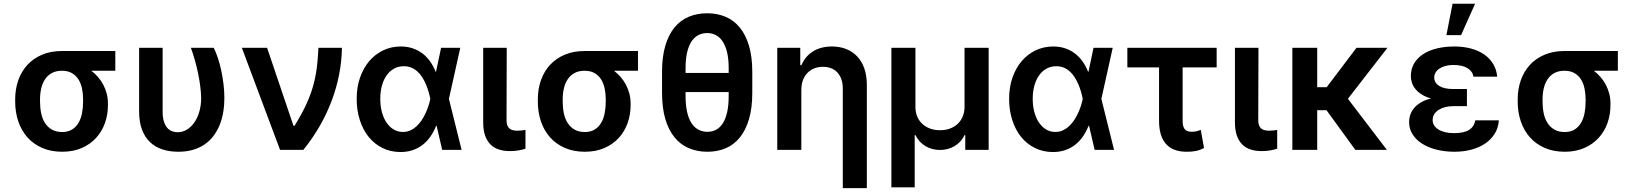

<svg xmlns="http://www.w3.org/2000/svg" viewBox="-20 -801 8726 1026"><path d="M61.1 -269.9Q61.1 -324.9 77.8 -372.3Q94.5 -419.7 126.4 -454.4Q158.4 -489 204.9 -508.7Q251.4 -528.4 311.1 -528.4H596.2V-422.9H468Q487.6 -408 503.9 -389.2Q520.2 -370.4 532 -348Q543.7 -325.6 550.2 -300.6Q556.8 -275.6 556.8 -248.6V-238.6Q556.8 -187.9 540.5 -142.6Q524.1 -97.3 492.9 -63.4Q461.6 -29.5 416.2 -9.8Q370.7 9.9 312.5 9.9Q252.5 9.9 205.6 -10.5Q158.7 -30.9 126.6 -66.9Q94.5 -103 77.8 -152.2Q61.1 -201.3 61.1 -258.5ZM193.9 -258.5Q193.9 -225.1 200.1 -195.5Q206.3 -165.8 220.5 -143.6Q234.7 -121.4 257.3 -108.5Q279.8 -95.5 312.5 -95.5Q343 -95.5 364.3 -108.5Q385.7 -121.4 399 -143.6Q412.3 -165.8 418.1 -195.5Q424 -225.1 424 -258.5V-269.9Q424 -300.8 418.1 -328.5Q412.3 -356.2 398.8 -377.3Q385.3 -398.4 363.6 -410.7Q342 -422.9 311.1 -422.9Q279.5 -422.9 257.1 -410.7Q234.7 -398.4 220.7 -377.3Q206.7 -356.2 200.3 -328.5Q193.9 -300.8 193.9 -269.9Z M849.1 -545.5V-204.5Q849.1 -173.7 855.6 -152.5Q862.2 -131.4 873.2 -118.4Q884.2 -105.5 898.6 -100Q913 -94.5 928.6 -94.5Q957.4 -94.5 980.8 -109.6Q1004.3 -124.6 1020.8 -149.9Q1037.3 -175.1 1046.2 -208.1Q1055 -241.1 1055 -277Q1054.3 -308.9 1049.7 -343.4Q1045.1 -377.8 1037.8 -412.6Q1030.5 -447.4 1020.8 -481.4Q1011 -515.3 1000 -545.5H1122.2Q1133.5 -523.1 1143.8 -492.5Q1154.1 -462 1161.8 -426.7Q1169.4 -391.3 1174.2 -353.2Q1179 -315 1179 -277Q1179 -237.9 1172.8 -201.3Q1166.5 -164.8 1153.6 -132.8Q1140.6 -100.9 1120.7 -74.6Q1100.9 -48.3 1073.5 -29.5Q1046.2 -10.7 1011 -0.4Q975.9 9.9 932.5 9.9Q885.7 9.9 847.1 -2.8Q808.6 -15.6 781.1 -42.1Q753.6 -68.5 738.5 -109.2Q723.4 -149.9 723.4 -206V-545.5Z M1272.4 -545.5H1407.3L1548.3 -128.6H1554Q1578.5 -168.3 1597.1 -203.8Q1615.8 -239.3 1629.4 -272.7Q1643.1 -306.1 1652.3 -338.2Q1661.6 -370.4 1667.4 -403.4Q1673.3 -436.4 1676.5 -471.6Q1679.7 -506.7 1681.5 -545.5H1807.2Q1806.1 -474.8 1792.4 -403.8Q1778.8 -332.7 1752.8 -263.7Q1726.9 -194.6 1688.9 -128.2Q1650.9 -61.8 1600.9 0H1476.6Z M2118.3 11.4Q2066.8 11 2024 -10.1Q1981.2 -31.2 1950.6 -68.7Q1920.1 -106.2 1903.1 -158.4Q1886 -210.6 1886 -272.7Q1886 -334.9 1903.9 -386.4Q1921.9 -437.9 1953.5 -474.8Q1985.1 -511.7 2028.1 -532.1Q2071 -552.6 2121.4 -552.6Q2156.2 -552.6 2185.2 -542.8Q2214.1 -533 2237.4 -515.4Q2260.7 -497.9 2278.2 -473Q2295.8 -448.2 2307.9 -417.6H2310L2337 -545.5H2439.6L2378.9 -272.7L2446.7 0H2343L2313.2 -128.6H2310.4Q2298.7 -98.4 2281.1 -72.6Q2263.5 -46.9 2239.7 -28.1Q2215.9 -9.2 2185.7 1.2Q2155.5 11.7 2118.3 11.4ZM2279.1 -274.1Q2275.6 -291.9 2269.9 -311.6Q2264.2 -331.3 2256 -350.5Q2247.9 -369.7 2236.9 -387.3Q2225.9 -404.8 2211.5 -418.1Q2197.1 -431.5 2178.8 -439.3Q2160.5 -447.1 2138.1 -447.1Q2109.4 -447.1 2085.9 -434.3Q2062.5 -421.5 2046.2 -398.4Q2029.8 -375.4 2021 -343.4Q2012.1 -311.4 2012.1 -273.1Q2012.1 -234.7 2020.8 -202.2Q2029.5 -169.7 2045.5 -146.1Q2061.4 -122.5 2083.6 -109.2Q2105.8 -95.9 2132.8 -95.9Q2154.5 -95.9 2172.6 -104Q2190.7 -112.2 2205.6 -125.9Q2220.5 -139.6 2232.6 -157.5Q2244.7 -175.4 2253.7 -195Q2262.8 -214.5 2269.2 -234.2Q2275.6 -253.9 2279.1 -271.3L2279.5 -272.7Z M2687.9 -545.5 2686.8 -158.7Q2686.8 -141.7 2691.2 -130.7Q2695.7 -119.7 2703.5 -113.5Q2711.3 -107.2 2722.1 -104.9Q2733 -102.6 2745.7 -102.6Q2758.9 -102.6 2769.9 -104Q2780.9 -105.5 2788 -106.9V-6.4Q2772 -1.1 2751.1 2.7Q2730.1 6.4 2704.5 6.4Q2672.6 6.4 2646.3 -2Q2620 -10.3 2601.4 -28.8Q2582.7 -47.2 2572.4 -76.3Q2562.1 -105.5 2562.1 -147V-545.5Z M2854 -269.9Q2854 -324.9 2870.7 -372.3Q2887.4 -419.7 2919.4 -454.4Q2951.3 -489 2997.9 -508.7Q3044.4 -528.4 3104 -528.4H3389.2V-422.9H3261Q3280.5 -408 3296.9 -389.2Q3313.2 -370.4 3324.9 -348Q3336.6 -325.6 3343.2 -300.6Q3349.8 -275.6 3349.8 -248.6V-238.6Q3349.8 -187.9 3333.5 -142.6Q3317.1 -97.3 3285.9 -63.4Q3254.6 -29.5 3209.2 -9.8Q3163.7 9.9 3105.5 9.9Q3045.5 9.9 2998.6 -10.5Q2951.7 -30.9 2919.6 -66.9Q2887.4 -103 2870.7 -152.2Q2854 -201.3 2854 -258.5ZM2986.9 -258.5Q2986.9 -225.1 2993.1 -195.5Q2999.3 -165.8 3013.5 -143.6Q3027.7 -121.4 3050.2 -108.5Q3072.8 -95.5 3105.5 -95.5Q3136 -95.5 3157.3 -108.5Q3178.6 -121.4 3191.9 -143.6Q3205.3 -165.8 3211.1 -195.5Q3217 -225.1 3217 -258.5V-269.9Q3217 -300.8 3211.1 -328.5Q3205.3 -356.2 3191.8 -377.3Q3178.3 -398.4 3156.6 -410.7Q3134.9 -422.9 3104 -422.9Q3072.4 -422.9 3050.1 -410.7Q3027.7 -398.4 3013.7 -377.3Q2999.6 -356.2 2993.3 -328.5Q2986.9 -300.8 2986.9 -269.9Z M4000 -305Q4000 -224.1 3982.6 -164.8Q3965.2 -105.5 3933.8 -66.6Q3902.3 -27.7 3858.3 -8.9Q3814.3 9.9 3760.3 9.9Q3706 9.9 3661.4 -8.9Q3616.8 -27.7 3584.9 -66.6Q3552.9 -105.5 3535.3 -164.8Q3517.8 -224.1 3517.8 -305V-417.3Q3517.8 -497.5 3535.2 -556.5Q3552.6 -615.4 3584.2 -653.9Q3615.8 -692.5 3660.3 -711.3Q3704.9 -730.1 3758.9 -730.1Q3812.9 -730.1 3857.2 -711.3Q3901.6 -692.5 3933.2 -653.9Q3964.8 -615.4 3982.4 -556.5Q4000 -497.5 4000 -417.3ZM3873.9 -411.2V-436.8Q3873.9 -485.1 3865.6 -520.4Q3857.2 -555.8 3842.2 -578.8Q3827.1 -601.9 3805.9 -613.1Q3784.8 -624.3 3758.9 -624.3Q3731.9 -624.3 3710.4 -612.6Q3688.9 -600.9 3674 -577.4Q3659.1 -554 3651.3 -518.8Q3643.5 -483.7 3643.5 -436.8V-411.2ZM3873.9 -308.9H3643.5V-287.3Q3643.5 -239.7 3651.5 -203.8Q3659.4 -168 3674.5 -144.2Q3689.6 -120.4 3711.5 -108.5Q3733.3 -96.6 3760.3 -96.6Q3785.9 -96.6 3806.8 -107.8Q3827.8 -119 3842.7 -142.4Q3857.6 -165.8 3865.8 -201.9Q3873.9 -237.9 3873.9 -287.3Z M4262.1 0H4133.5V-545.5H4256.4V-452.8H4262.8Q4272.4 -475.9 4287.5 -494.1Q4302.6 -512.4 4323.2 -525.6Q4343.8 -538.7 4369.3 -545.6Q4394.9 -552.6 4425.4 -552.6Q4467.7 -552.6 4502.1 -538.9Q4536.6 -525.2 4561.1 -499.1Q4585.6 -473 4598.9 -434.7Q4612.2 -396.3 4612.2 -347.3V204.5H4483.7V-327.4Q4483.7 -354.8 4476.4 -376.2Q4469.1 -397.7 4455.6 -412.8Q4442.1 -427.9 4422.4 -435.9Q4402.7 -443.9 4377.5 -443.9Q4352.3 -443.9 4331.1 -435.5Q4310 -427.2 4294.6 -411.2Q4279.1 -395.2 4270.6 -372.2Q4262.1 -349.1 4262.1 -319.6Z M4743.3 -545.5H4871.8V-229.4Q4871.8 -201.7 4881.2 -178.8Q4890.6 -155.9 4908 -139.6Q4925.4 -123.2 4949.6 -114.2Q4973.7 -105.1 5003.2 -105.1Q5032.7 -105.1 5056.8 -114.2Q5081 -123.2 5098.2 -139.7Q5115.4 -156.2 5124.8 -179.2Q5134.2 -202.1 5134.2 -229.4V-545.5H5263.1V0H5138.1V-78.8H5133.9Q5125 -59.7 5111.3 -44.9Q5097.7 -30.2 5080.6 -20.1Q5063.6 -9.9 5044 -4.8Q5024.5 0.4 5003.2 0.4Q4981.9 0.4 4962.2 -4.8Q4942.5 -9.9 4925.6 -20.1Q4908.7 -30.2 4895.1 -44.9Q4881.4 -59.7 4872.2 -78.8H4867.9V199.9H4743.3Z M5604.8 11.4Q5553.3 11 5510.5 -10.1Q5467.7 -31.2 5437.1 -68.7Q5406.6 -106.2 5389.6 -158.4Q5372.5 -210.6 5372.5 -272.7Q5372.5 -334.9 5390.4 -386.4Q5408.4 -437.9 5440 -474.8Q5471.6 -511.7 5514.6 -532.1Q5557.5 -552.6 5608 -552.6Q5642.8 -552.6 5671.7 -542.8Q5700.6 -533 5723.9 -515.4Q5747.2 -497.9 5764.7 -473Q5782.3 -448.2 5794.4 -417.6H5796.5L5823.5 -545.5H5926.1L5865.4 -272.7L5933.2 0H5829.5L5799.7 -128.6H5796.9Q5785.2 -98.4 5767.6 -72.6Q5750 -46.9 5726.2 -28.1Q5702.4 -9.2 5672.2 1.2Q5642 11.7 5604.8 11.4ZM5765.6 -274.1Q5762.1 -291.9 5756.4 -311.6Q5750.7 -331.3 5742.5 -350.5Q5734.4 -369.7 5723.4 -387.3Q5712.4 -404.8 5698 -418.1Q5683.6 -431.5 5665.3 -439.3Q5647 -447.1 5624.6 -447.1Q5595.9 -447.1 5572.4 -434.3Q5549 -421.5 5532.7 -398.4Q5516.3 -375.4 5507.5 -343.4Q5498.6 -311.4 5498.6 -273.1Q5498.6 -234.7 5507.3 -202.2Q5516 -169.7 5532 -146.1Q5547.9 -122.5 5570.1 -109.2Q5592.3 -95.9 5619.3 -95.9Q5641 -95.9 5659.1 -104Q5677.2 -112.2 5692.1 -125.9Q5707 -139.6 5719.1 -157.5Q5731.2 -175.4 5740.2 -195Q5749.3 -214.5 5755.7 -234.2Q5762.1 -253.9 5765.6 -271.3L5766 -272.7Z M6481.5 -440.7H6299.7V-154.1Q6299.7 -135.7 6303.6 -124.5Q6307.5 -113.3 6314.3 -107.1Q6321 -100.9 6330.1 -98.9Q6339.1 -96.9 6349.1 -96.9Q6364.7 -96.9 6375.4 -100Q6386 -103 6396.7 -106.9L6414.1 -9.9Q6402.3 -3.9 6391.3 0Q6380.3 3.9 6369.1 6Q6358 8.2 6346.1 9.1Q6334.2 9.9 6320.7 9.9Q6285.5 9.9 6258.2 0Q6230.8 -9.9 6212 -30.4Q6193.2 -50.8 6183.4 -82Q6173.7 -113.3 6173.7 -156.2V-440.7H6004.3V-545.5H6481.5Z M6704.9 -545.5 6703.8 -158.7Q6703.8 -141.7 6708.3 -130.7Q6712.7 -119.7 6720.5 -113.5Q6728.3 -107.2 6739.2 -104.9Q6750 -102.6 6762.8 -102.6Q6775.9 -102.6 6786.9 -104Q6797.9 -105.5 6805 -106.9V-6.4Q6789.1 -1.1 6768.1 2.7Q6747.2 6.4 6721.6 6.4Q6689.6 6.4 6663.4 -2Q6637.1 -10.3 6618.4 -28.8Q6599.8 -47.2 6589.5 -76.3Q6579.2 -105.5 6579.2 -147V-545.5Z M7018.8 -335.2H7069.6L7228.7 -545.5H7394.2L7182.9 -273.1L7391.3 0H7222.7L7068.5 -212H7018.8V0H6886V-545.5H7018.8Z M7745.7 -233.7Q7723 -233.7 7702.9 -228.7Q7682.9 -223.7 7668 -214.1Q7653.1 -204.5 7644.4 -190.9Q7635.7 -177.2 7635.7 -159.4Q7635.7 -144.5 7643.3 -131.7Q7650.9 -119 7665.7 -109.6Q7680.4 -100.1 7701.5 -94.8Q7722.7 -89.5 7749.3 -89.5Q7802.6 -89.5 7830.1 -106.7Q7857.6 -123.9 7863.6 -158H7989.3Q7986.9 -117.5 7967.3 -86.3Q7947.8 -55 7916 -33.7Q7884.2 -12.4 7842.3 -1.2Q7800.4 9.9 7752.8 9.9Q7701.3 9.9 7657 -1.2Q7612.6 -12.4 7579.9 -33Q7547.2 -53.6 7528.6 -82.9Q7509.9 -112.2 7509.9 -148.4Q7509.9 -168.7 7516.3 -187.9Q7522.7 -207 7536.8 -223.7Q7550.8 -240.4 7573 -253.7Q7595.2 -267 7627.1 -274.9Q7598 -283 7577.6 -296Q7557.2 -308.9 7544.2 -324.8Q7531.2 -340.6 7525.2 -358.3Q7519.2 -376.1 7519.2 -394.2Q7519.2 -432.2 7536.4 -461.6Q7553.6 -491.1 7584.5 -511.4Q7615.4 -531.6 7658.2 -542.1Q7701 -552.6 7752.1 -552.6Q7799.7 -552.6 7840.2 -541.7Q7880.7 -530.9 7910.9 -510.1Q7941.1 -489.3 7959.2 -459.3Q7977.3 -429.3 7980.5 -391.3H7853.7Q7851.2 -406.6 7842.7 -418.1Q7834.2 -429.7 7820.3 -437.7Q7806.5 -445.7 7787.8 -449.8Q7769.2 -453.8 7746.8 -453.8Q7722.3 -453.8 7703.3 -448.5Q7684.3 -443.2 7671.2 -434.1Q7658 -425.1 7651.1 -412.8Q7644.2 -400.6 7644.2 -386.4Q7644.5 -358.7 7670.5 -342Q7696.4 -325.3 7745.7 -325.3H7818.9V-233.7ZM7742.2 -781.2H7862.6L7787.6 -613.3H7709.2Z M8090.2 -269.9Q8090.2 -324.9 8106.9 -372.3Q8123.6 -419.7 8155.5 -454.4Q8187.5 -489 8234 -508.7Q8280.5 -528.4 8340.2 -528.4H8625.4V-422.9H8497.2Q8516.7 -408 8533 -389.2Q8549.4 -370.4 8561.1 -348Q8572.8 -325.6 8579.4 -300.6Q8585.9 -275.6 8585.9 -248.6V-238.6Q8585.9 -187.9 8569.6 -142.6Q8553.3 -97.3 8522 -63.4Q8490.8 -29.5 8445.3 -9.8Q8399.9 9.9 8341.6 9.9Q8281.6 9.9 8234.7 -10.5Q8187.9 -30.9 8155.7 -66.9Q8123.6 -103 8106.9 -152.2Q8090.2 -201.3 8090.2 -258.5ZM8223 -258.5Q8223 -225.1 8229.2 -195.5Q8235.4 -165.8 8249.6 -143.6Q8263.8 -121.4 8286.4 -108.5Q8308.9 -95.5 8341.6 -95.5Q8372.2 -95.5 8393.5 -108.5Q8414.8 -121.4 8428.1 -143.6Q8441.4 -165.8 8447.3 -195.5Q8453.1 -225.1 8453.1 -258.5V-269.9Q8453.1 -300.8 8447.3 -328.5Q8441.4 -356.2 8427.9 -377.3Q8414.4 -398.4 8392.8 -410.7Q8371.1 -422.9 8340.2 -422.9Q8308.6 -422.9 8286.2 -410.7Q8263.8 -398.4 8249.8 -377.3Q8235.8 -356.2 8229.4 -328.5Q8223 -300.8 8223 -269.9Z"/></svg>

Font: Interop SemBd
Style: Regular
Weight: 600
Designer: Rasmus Andersson, Google, Jang Haemin
Foundry: jhaemin
Version: Version 1.008